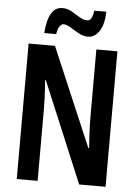

<svg xmlns="http://www.w3.org/2000/svg" viewBox="-60 -962 723 1008"><g transform="rotate(5 301.0 -458.0)"><path d="M535 0H396L174 -530H170Q174 -481 175.5 -441.5Q177 -402 177 -371V0H67V-714H206L427 -195H431Q428 -243 426 -281.5Q424 -320 424 -350V-714H535ZM144 -776Q146 -807 153.5 -839Q161 -871 179 -893Q197 -915 229 -915Q255 -915 278 -901.5Q301 -888 322 -875Q343 -862 363 -862Q377 -862 384.5 -876.5Q392 -891 396 -916H459Q457 -848 433 -812.5Q409 -777 374 -777Q349 -777 324.5 -790.5Q300 -804 278.5 -817.5Q257 -831 241 -831Q230 -831 220.5 -817Q211 -803 207 -776Z"/></g></svg>

Font: Noto Sans Devanagari UI ExtraCondensed SemiBold
Style: Regular
Weight: 600
Width: 2
Designer: Jelle Bosma - Monotype Design Team
Foundry: Monotype Imaging Inc.
Version: Version 2.004; ttfautohint (v1.8.4.7-5d5b)